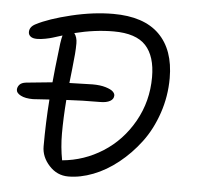

<svg xmlns="http://www.w3.org/2000/svg" viewBox="-47 -703 737 716"><g transform="rotate(5 321.0 -345.5)"><path d="M233.9 -36.1Q191.9 -36.1 162.4 -68.4Q132.8 -100.6 132.8 -140.1Q132.8 -229.5 139.2 -315.9Q83.5 -312 78.1 -312Q48.8 -312 32 -320.8Q15.1 -329.6 15.1 -341.8Q15.1 -352.1 22.5 -360.6Q29.8 -369.1 46.9 -371.1Q83 -375 145 -380.9Q147.9 -417.5 161.1 -527.8Q164.1 -548.3 167 -558.1Q141.6 -550.3 131.8 -547.1Q122.1 -543.9 104.7 -540.5Q87.4 -537.1 73.2 -537.1Q57.1 -537.1 49.1 -543.5Q41 -549.8 41 -560.1Q41 -579.6 63 -590.8Q109.9 -615.2 192.4 -635Q274.9 -654.8 349.1 -654.8Q463.4 -654.8 521.2 -597.7Q579.1 -540.5 579.1 -434.1Q579.1 -366.2 557.6 -303Q536.1 -239.7 500.2 -192.1Q464.4 -144.5 419.7 -108.9Q375 -73.2 326.9 -54.7Q278.8 -36.1 233.9 -36.1ZM196.8 -192.9Q196.8 -143.1 206.1 -94.2Q288.1 -101.6 357.9 -146Q427.7 -190.4 470.5 -266.1Q513.2 -341.8 513.2 -432.1Q513.2 -510.3 476.6 -550Q439.9 -589.8 356 -589.8Q286.1 -589.8 210 -570.8Q221.2 -556.2 221.2 -533.2Q221.2 -514.6 219.5 -493.2Q217.8 -471.7 213.9 -437Q210 -402.3 208 -383.8Q277.3 -386.2 294.9 -386.2Q323.7 -386.2 343.8 -380.1Q363.8 -374 371.3 -366.7Q378.9 -359.4 378.9 -352.1Q378.9 -338.4 365.5 -330.8Q352.1 -323.2 328.1 -323.2Q260.3 -323.2 202.1 -319.8Q196.8 -252 196.8 -192.9Z"/></g></svg>

Font: Shantell Sans Irregular
Style: Regular
Weight: 300
Designer: Stephen Nixon, Anya Danilova, Shantell Martin
Foundry: Arrow Type
Version: Version 1.006;[9816181b4]